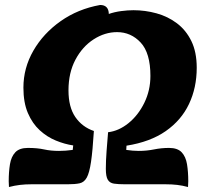

<svg xmlns="http://www.w3.org/2000/svg" viewBox="-20 -740 852 771"><path d="M487 -138Q502 -136 513 -135Q524 -134 537 -134Q569 -134 598.5 -140Q628 -146 659 -146Q693 -146 709.5 -128.5Q726 -111 731 -80.5Q736 -50 736 -12Q736 -6 735.5 -0.5Q735 5 735 11Q713 5 691.5 2.5Q670 0 645 0H482Q455 0 438 -2.5Q421 -5 413 -18Q405 -31 405 -62Q405 -93 408 -134Q411 -175 414 -209Q457 -214 496 -245.5Q535 -277 559.5 -327Q584 -377 584 -435Q584 -527 545 -569Q506 -611 450 -611Q401 -611 356 -582Q311 -553 283 -500.5Q255 -448 255 -377Q255 -310 282.5 -270Q310 -230 357 -214Q352 -134 345.5 -90Q339 -46 328.5 -27Q318 -8 300 -4Q282 0 252 0H106Q82 0 60.5 2.5Q39 5 16 11Q16 5 15.5 -0.5Q15 -6 15 -12Q15 -50 20 -80.5Q25 -111 41.5 -128.5Q58 -146 92 -146Q130 -146 157 -140Q184 -134 217 -134Q231 -134 243.5 -135Q256 -136 272 -138L274 -156Q240 -161 204.5 -175.5Q169 -190 139.5 -217Q110 -244 92 -286Q74 -328 74 -388Q74 -467 114 -536.5Q154 -606 223.5 -655Q293 -704 382 -720Q416 -720 417 -684Q440 -692 466.5 -695.5Q493 -699 516 -699Q563 -699 608.5 -686.5Q654 -674 690.5 -646.5Q727 -619 748.5 -575Q770 -531 770 -468Q770 -388 739 -322.5Q708 -257 645.5 -213.5Q583 -170 488 -155Z"/></svg>

Font: Merienda Black
Style: Regular
Weight: 900
Designer: Eduardo Rodriguez Tunni
Foundry: Eduardo Rodriguez Tunni
Version: Version 2.001